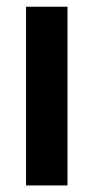

<svg xmlns="http://www.w3.org/2000/svg" viewBox="-20 -566 286 586"><path d="M59.5 0V-545.5H186V0Z"/></svg>

Font: Encode Sans SmCnd SmBold
Style: Regular
Weight: 600
Width: 4
Designer: Multiple Designers
Foundry: Impallari Type
Version: Version 3.002; ttfautohint (v1.8.3) -l 8 -r 50 -G 200 -x 14 